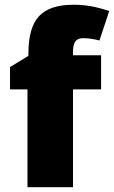

<svg xmlns="http://www.w3.org/2000/svg" viewBox="-20 -785 478 805"><path d="M99.1 -560.1Q99.1 -669.9 143.8 -717.5Q188.5 -765.1 287.1 -765.1Q325.2 -765.1 359.4 -759.3Q393.6 -753.4 438 -738.8L397 -615.2Q360.8 -625 328.1 -625Q306.2 -625 296.1 -611.6Q286.1 -598.1 286.1 -567.9V-553.2H403.8V-410.2H286.1V0H95.2V-410.2H22V-503.9L99.1 -550.8Z"/></svg>

Font: Open Sans Hebrew Extra Bold
Style: Regular
Weight: 800
Foundry: Ascender Corporation, Yanek Iontef
Version: Version 2.001;PS 002.001;hotconv 1.0.70;makeotf.lib2.5.58329